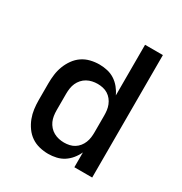

<svg xmlns="http://www.w3.org/2000/svg" viewBox="-173 -863 946 998"><g transform="rotate(30 300.0 -363.5)"><path d="M257 8Q230 8 203.5 1.5Q177 -5 155 -20Q133 -35 117 -57.5Q101 -80 91.5 -105Q82 -130 78.5 -156.5Q75 -183 75 -210V-310Q75 -337 78.5 -363.5Q82 -390 91.5 -415Q101 -440 117 -462.5Q133 -485 155 -500Q177 -515 203.5 -521.5Q230 -528 257 -528Q281 -528 305 -522.5Q329 -517 349 -504Q369 -491 384.5 -472Q400 -453 410 -431V-735H517V0H410V-89Q400 -67 384.5 -48Q369 -29 349 -16Q329 -3 305 2.5Q281 8 257 8ZM299 -84Q315 -84 331 -87.5Q347 -91 360.5 -99.5Q374 -108 384 -120.5Q394 -133 400 -148Q406 -163 408 -178.5Q410 -194 410 -210V-310Q410 -326 408 -341.5Q406 -357 400 -372Q394 -387 384 -399.5Q374 -412 360.5 -420.5Q347 -429 331 -432.5Q315 -436 299 -436Q283 -436 267 -432.5Q251 -429 236.5 -421Q222 -413 211 -400.5Q200 -388 193.5 -373.5Q187 -359 184.5 -342.5Q182 -326 182 -310V-210Q182 -194 184.5 -177.5Q187 -161 193.5 -146.5Q200 -132 211 -119.5Q222 -107 236.5 -99Q251 -91 267 -87.5Q283 -84 299 -84Z"/></g></svg>

Font: Zed Mono Semibold Extended
Style: Regular
Weight: 600
Width: 7
Monospace: yes
Designer: Belleve Invis
Foundry: Belleve Invis
Version: Version 1.0.0; ttfautohint (v1.8.4)